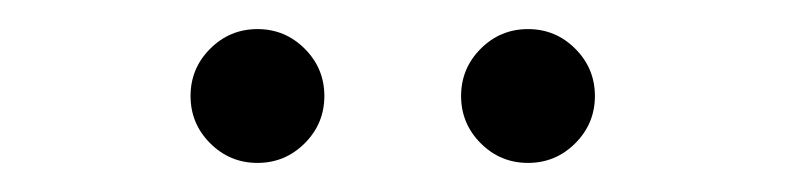

<svg xmlns="http://www.w3.org/2000/svg" viewBox="-20 -683 540 132"><path d="M157 -571Q138 -571 124.5 -584.5Q111 -598 111 -617Q111 -636 124.5 -649.5Q138 -663 157 -663Q176 -663 189.5 -649.5Q203 -636 203 -617Q203 -598 189.5 -584.5Q176 -571 157 -571ZM343 -571Q324 -571 310.5 -584.5Q297 -598 297 -617Q297 -636 310.5 -649.5Q324 -663 343 -663Q362 -663 375.5 -649.5Q389 -636 389 -617Q389 -598 375.5 -584.5Q362 -571 343 -571Z"/></svg>

Font: Spectral Light
Style: Regular
Weight: 300
Designer: Jean-Baptiste Levee
Foundry: Production Type
Version: Version 2.001